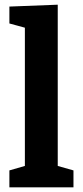

<svg xmlns="http://www.w3.org/2000/svg" viewBox="-20 -798 353 818"><path d="M226 -778V-91L293 -72V0H20V-72L86 -91V-680L20 -698V-770Z"/></svg>

Font: Bitter Pro
Style: Bold
Weight: 700
Designer: Sol Matas, and Bitter project Authors
Foundry: Sol Matas
Version: Version 1.010